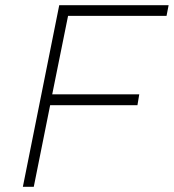

<svg xmlns="http://www.w3.org/2000/svg" viewBox="-20 -719 669 739"><path d="M621 -658H242L181 -356H516L509 -314H173L110 0H68L208 -699H629Z"/></svg>

Font: TypoPRO Montserrat
Style: Italic
Weight: 275
Italic angle: -11.3°
Designer: Julieta Ulanovsky
Foundry: Julieta Ulanovsky
Version: Version 6.001